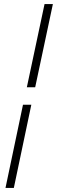

<svg xmlns="http://www.w3.org/2000/svg" viewBox="-20 -720 285 944"><path d="M153 -291H112L199 -700H240ZM7 204 93 -205H134L48 204Z"/></svg>

Font: Red Hat Display
Style: Italic
Weight: 300
Italic angle: -12°
Designer: Pentagram, MCKL
Foundry: Pentagram, MCKL
Version: Version 1.023